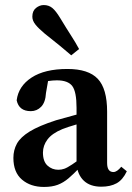

<svg xmlns="http://www.w3.org/2000/svg" viewBox="-20 -728 522 760"><path d="M154 12Q101 12 67 -17Q33 -46 33 -103Q33 -134 47 -159.5Q61 -185 97.5 -207.5Q134 -230 202 -252Q231 -260 272.5 -271.5Q314 -283 347 -290V-253Q316 -245 281.5 -235Q247 -225 227 -217Q186 -200 168 -176Q150 -152 150 -124Q150 -89 168 -72.5Q186 -56 211 -56Q223 -56 234.5 -60Q246 -64 265.5 -77Q285 -90 319 -115L330 -64H295Q271 -39 251 -22Q231 -5 208.5 3.5Q186 12 154 12ZM381 11Q337 11 312 -12.5Q287 -36 283 -78V-301Q283 -365 266 -387.5Q249 -410 205 -410Q189 -410 169 -407Q149 -404 120 -395L174 -429L162 -360Q160 -323 143 -305.5Q126 -288 102 -288Q55 -288 46 -331Q53 -387 105 -421Q157 -455 247 -455Q330 -455 367 -416Q404 -377 404 -286V-83Q404 -47 429 -47Q443 -47 460 -68L482 -50Q466 -16 441.5 -2.5Q417 11 381 11ZM293 -534 262 -509Q241 -527 217.5 -546.5Q194 -566 157 -595Q133 -615 120.5 -630.5Q108 -646 108 -662Q108 -685 122.5 -696.5Q137 -708 153 -708Q173 -708 187 -696.5Q201 -685 218 -657Q244 -614 261.5 -587Q279 -560 293 -534Z"/></svg>

Font: Lisu Bosa Black
Style: Regular
Weight: 900
Designer: David Morse, Annie Olsen, Victor Gaultney, Frank Grießhammer (Latin)
Foundry: SIL International
Version: Version 2.000